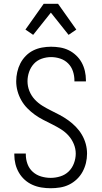

<svg xmlns="http://www.w3.org/2000/svg" viewBox="-20 -991 540 1019"><path d="M249 8Q224 8 199.5 4Q175 0 152.5 -10Q130 -20 111.5 -36.5Q93 -53 80.5 -74.5Q68 -96 62 -120Q56 -144 56 -169V-176H117V-171Q117 -145 126 -120.5Q135 -96 154 -79Q173 -62 198 -54.5Q223 -47 249 -47Q275 -47 300.5 -55Q326 -63 344.5 -81Q363 -99 372.5 -124.5Q382 -150 382 -176Q382 -202 371.5 -227Q361 -252 343.5 -271.5Q326 -291 303.5 -305Q281 -319 257 -331Q233 -343 209.5 -355Q186 -367 164.5 -382.5Q143 -398 124.5 -417Q106 -436 93 -459Q80 -482 73 -507.5Q66 -533 66 -560Q66 -584 71.5 -608.5Q77 -633 88 -654.5Q99 -676 116.5 -694Q134 -712 156 -723Q178 -734 202.5 -738.5Q227 -743 251 -743Q275 -743 299 -739Q323 -735 344.5 -724.5Q366 -714 384 -697Q402 -680 413.5 -659Q425 -638 430.5 -614Q436 -590 436 -566V-559H375V-564Q375 -589 367 -613Q359 -637 341.5 -654.5Q324 -672 300 -680Q276 -688 251 -688Q226 -688 201.5 -679.5Q177 -671 160 -652.5Q143 -634 134.5 -609.5Q126 -585 126 -560Q126 -533 136 -508Q146 -483 164 -463.5Q182 -444 204.5 -430Q227 -416 250.5 -404.5Q274 -393 297.5 -380.5Q321 -368 342.5 -352.5Q364 -337 382.5 -318Q401 -299 414.5 -276Q428 -253 435 -227.5Q442 -202 442 -176Q442 -150 436 -125.5Q430 -101 418 -79Q406 -57 387.5 -39.5Q369 -22 346.5 -11Q324 0 299 4Q274 8 249 8ZM156 -806 115 -834 212 -971H288L385 -834L344 -806L250 -924Z"/></svg>

Font: Iosevka Light
Style: Regular
Weight: 300
Monospace: yes
Designer: Belleve Invis
Foundry: Belleve Invis
Version: Version 32.5.0; ttfautohint (v1.8.4)